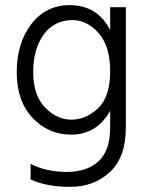

<svg xmlns="http://www.w3.org/2000/svg" viewBox="-20 -535 579 746"><path d="M262 -457Q191 -457 150 -401Q109 -345 109 -255Q109 -165 155 -117.5Q201 -70 257.5 -70Q314 -70 361 -114.5Q408 -159 408 -257.5Q408 -356 363 -406.5Q318 -457 262 -457ZM469 -39Q469 76 407 133.5Q345 191 252.5 191Q160 191 99 162V102Q161 133 239.5 133Q318 133 363 91.5Q408 50 408 -39V-105Q357 -12 256 -12Q168 -12 106.5 -77Q45 -142 45 -254.5Q45 -367 101.5 -441Q158 -515 250 -515Q359 -515 408 -418V-507H469Z"/></svg>

Font: Hind Mysuru Light
Style: Regular
Weight: 300
Designer: Manushi Parikh, Hitesh Malaviya
Foundry: Indian Type Foundry
Version: Version 0.703;PS 1.0;hotconv 1.0.86;makeotf.lib2.5.63406